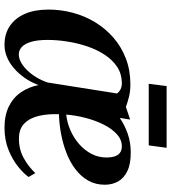

<svg xmlns="http://www.w3.org/2000/svg" viewBox="25 -757 742 832"><g transform="rotate(90 396.0 -341.0)"><path d="M498 -534 491 -489Q524 -511.5 561.2 -524Q598.5 -536.5 639.5 -536.5Q689.5 -537 720.5 -522.2Q751.5 -507.5 765.8 -482.5Q780 -457.5 780.5 -426.5Q781 -385 762.8 -352.8Q744.5 -320.5 713.2 -296.8Q682 -273 642.2 -257.8Q602.5 -242.5 559.5 -234.5Q516.5 -226.5 475 -225.5Q473 -178.5 482 -139Q491 -99.5 514.8 -75.8Q538.5 -52 580.5 -52Q627.5 -52 665 -72.8Q702.5 -93.5 730 -123L747 -94Q732.5 -73 702.5 -48.8Q672.5 -24.5 629.8 -7Q587 10.5 533.5 10.5Q479.5 10.5 441 -8.5Q402.5 -27.5 379.8 -61Q357 -94.5 348.5 -137Q336.5 -104 317.5 -77Q298.5 -50 275.5 -30.2Q252.5 -10.5 226.8 0Q201 10.5 174.5 10.5Q127 10.5 92.8 -12.5Q58.5 -35.5 40 -78Q21.5 -120.5 21.5 -180Q21.5 -233.5 35.2 -285.2Q49 -337 76.2 -382Q103.5 -427 142.8 -461.2Q182 -495.5 233 -515.2Q284 -535 345.5 -535Q374.5 -535 399 -529Q423.5 -523 443.5 -515.5ZM337.5 -176.5 385 -477Q379 -486 367 -492.2Q355 -498.5 337 -498Q298.5 -497 268.8 -477Q239 -457 217 -423.2Q195 -389.5 181 -348Q167 -306.5 160 -262Q153 -217.5 153 -176Q153 -132.5 161.2 -105Q169.5 -77.5 183.5 -64.5Q197.5 -51.5 215.5 -51.5Q233.5 -51.5 251.8 -62Q270 -72.5 286.8 -90.2Q303.5 -108 316.5 -130.2Q329.5 -152.5 337.5 -176.5ZM614.5 -498Q585 -498 561.2 -476.2Q537.5 -454.5 519.8 -419Q502 -383.5 491 -341Q480 -298.5 476.5 -257Q511 -260.5 544.2 -275Q577.5 -289.5 604.2 -312.8Q631 -336 647 -366.8Q663 -397.5 662.5 -434Q662 -466.5 650 -482.2Q638 -498 614.5 -498ZM353 -692H620.5L610 -614.5H343Z"/></g></svg>

Font: Merriweather 96pt SemiBold
Style: Italic
Weight: 600
Italic angle: -7.8°
Version: Version 2.101